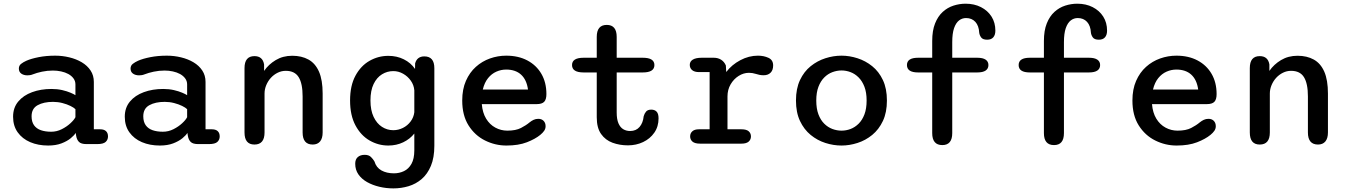

<svg xmlns="http://www.w3.org/2000/svg" viewBox="-20 -796 7468 1064"><path d="M459.5 2.5Q429.5 2.5 417.5 -9.8Q405.5 -22 402 -43.5L399.5 -59.5Q392 -46.5 372 -30Q352 -13.5 320.8 -1.5Q289.5 10.5 247 10.5Q191.5 10.5 147.5 -8.2Q103.5 -27 78 -62.8Q52.5 -98.5 52.5 -149Q52.5 -199 81 -233.2Q109.5 -267.5 157.8 -285.2Q206 -303 265.5 -303Q297.5 -303 324.5 -296.8Q351.5 -290.5 370.8 -282.2Q390 -274 398 -268.5V-328Q398 -347 387.2 -361.5Q376.5 -376 358.8 -385.8Q341 -395.5 318.8 -400.2Q296.5 -405 273.5 -405Q242 -405 212.8 -398.8Q183.5 -392.5 162 -384Q153.5 -380.5 145.5 -379.5Q137.5 -378.5 131.5 -378.5Q111.5 -378.5 98 -388Q84.5 -397.5 84.5 -416Q84.5 -432.5 97 -442.2Q109.5 -452 126.5 -459.5Q152.5 -471 194 -479.2Q235.5 -487.5 285.5 -487.5Q326 -487.5 364.2 -478.2Q402.5 -469 433.2 -450.8Q464 -432.5 482 -405.2Q500 -378 500 -342V-79.5H535Q556.5 -79.5 567.5 -69.2Q578.5 -59 578.5 -40Q578.5 -21.5 565.5 -9.5Q552.5 2.5 518.5 2.5ZM398 -191Q389.5 -199.5 370.2 -209Q351 -218.5 325.8 -225Q300.5 -231.5 274 -231.5Q222 -231.5 188.5 -213Q155 -194.5 155 -151.5Q155 -121 168.5 -102Q182 -83 206.5 -74.5Q231 -66 263.5 -66Q294.5 -66 322.2 -80Q350 -94 370.2 -112.8Q390.5 -131.5 398 -146.5Z M1078.5 2.5Q1048.5 2.5 1036.5 -9.8Q1024.5 -22 1021 -43.5L1018.5 -59.5Q1011 -46.5 991 -30Q971 -13.5 939.8 -1.5Q908.5 10.5 866 10.5Q810.5 10.5 766.5 -8.2Q722.5 -27 697 -62.8Q671.5 -98.5 671.5 -149Q671.5 -199 700 -233.2Q728.5 -267.5 776.8 -285.2Q825 -303 884.5 -303Q916.5 -303 943.5 -296.8Q970.5 -290.5 989.8 -282.2Q1009 -274 1017 -268.5V-328Q1017 -347 1006.2 -361.5Q995.5 -376 977.8 -385.8Q960 -395.5 937.8 -400.2Q915.5 -405 892.5 -405Q861 -405 831.8 -398.8Q802.5 -392.5 781 -384Q772.5 -380.5 764.5 -379.5Q756.5 -378.5 750.5 -378.5Q730.5 -378.5 717 -388Q703.5 -397.5 703.5 -416Q703.5 -432.5 716 -442.2Q728.5 -452 745.5 -459.5Q771.5 -471 813 -479.2Q854.5 -487.5 904.5 -487.5Q945 -487.5 983.2 -478.2Q1021.5 -469 1052.2 -450.8Q1083 -432.5 1101 -405.2Q1119 -378 1119 -342V-79.5H1154Q1175.5 -79.5 1186.5 -69.2Q1197.5 -59 1197.5 -40Q1197.5 -21.5 1184.5 -9.5Q1171.5 2.5 1137.5 2.5ZM1017 -191Q1008.5 -199.5 989.2 -209Q970 -218.5 944.8 -225Q919.5 -231.5 893 -231.5Q841 -231.5 807.5 -213Q774 -194.5 774 -151.5Q774 -121 787.5 -102Q801 -83 825.5 -74.5Q850 -66 882.5 -66Q913.5 -66 941.2 -80Q969 -94 989.2 -112.8Q1009.5 -131.5 1017 -146.5Z M1713 5Q1657 5 1657 -62V-261.5Q1657 -333 1635.2 -368.2Q1613.5 -403.5 1563.5 -403.5Q1540 -403.5 1518.8 -393Q1497.5 -382.5 1481.2 -364.8Q1465 -347 1455.5 -324.2Q1446 -301.5 1446 -277.5V-62Q1446 5 1390 5Q1335 5 1335 -62V-418.5Q1335 -485 1390 -485Q1435.5 -485 1443.5 -439V-403Q1468 -439 1508 -463Q1548 -487 1599.5 -487Q1651.5 -487 1689.5 -466Q1727.5 -445 1747.8 -398.8Q1768 -352.5 1768 -277.5V-62Q1768 -29.5 1753.8 -12.2Q1739.5 5 1713 5Z M2160 248Q2120 248 2082.2 239Q2044.5 230 2014.2 213Q1984 196 1966.2 170.5Q1948.5 145 1948.5 111.5Q1948.5 86.5 1963 74.2Q1977.5 62 2001 62Q2023.5 62 2035.5 73.8Q2047.5 85.5 2055 98.5Q2065 132.5 2093.8 148.5Q2122.5 164.5 2163 164.5Q2193 164.5 2218.8 152.2Q2244.5 140 2260.2 112Q2276 84 2276 37V-56Q2252 -25.5 2214.5 -7.5Q2177 10.5 2132 10.5Q2076.5 10.5 2028 -17.5Q1979.5 -45.5 1949.8 -101.2Q1920 -157 1920 -239Q1920 -321.5 1949.8 -376.5Q1979.5 -431.5 2028 -459Q2076.5 -486.5 2132 -486.5Q2179.5 -486.5 2218 -467.2Q2256.5 -448 2280 -414L2280.5 -445Q2291.5 -483.5 2331.5 -483.5Q2387 -483.5 2387 -418V11.5Q2387 77.5 2368 123Q2349 168.5 2317 196Q2285 223.5 2244.2 235.8Q2203.5 248 2160 248ZM2159.5 -74.5Q2187.5 -74.5 2213 -87.2Q2238.5 -100 2255.5 -122.8Q2272.5 -145.5 2276 -174V-295.5Q2273.5 -325 2256.5 -349Q2239.5 -373 2213.8 -387.5Q2188 -402 2159.5 -402Q2125.5 -402 2096.8 -384.2Q2068 -366.5 2050.5 -330.5Q2033 -294.5 2033 -239Q2033 -185 2050.5 -148.2Q2068 -111.5 2096.8 -93Q2125.5 -74.5 2159.5 -74.5Z M2786.5 10.5Q2724 10.5 2667.8 -17.5Q2611.5 -45.5 2576.5 -101Q2541.5 -156.5 2541.5 -239Q2541.5 -301.5 2562 -348Q2582.5 -394.5 2617 -425.5Q2651.5 -456.5 2695.2 -472Q2739 -487.5 2785.5 -487.5Q2852.5 -487.5 2902.5 -461Q2952.5 -434.5 2980.2 -386.8Q3008 -339 3008 -274.5Q3008 -245 2995.8 -232Q2983.5 -219 2953.5 -219H2650Q2654 -171 2674 -138.2Q2694 -105.5 2725 -88.8Q2756 -72 2791.5 -72Q2838.5 -72 2867 -86.8Q2895.5 -101.5 2915 -118Q2925.5 -126.5 2937.2 -132Q2949 -137.5 2963 -137.5Q2981.5 -137.5 2992.5 -126.2Q3003.5 -115 3003.5 -96.5Q3003.5 -82.5 2995.5 -71Q2987.5 -59.5 2974 -48.5Q2946 -25.5 2899.5 -7.5Q2853 10.5 2786.5 10.5ZM2655.5 -300H2906Q2898.5 -354 2867.8 -382.2Q2837 -410.5 2785 -410.5Q2757 -410.5 2730.8 -399Q2704.5 -387.5 2684.8 -363.2Q2665 -339 2655.5 -300Z M3214.5 -394.5Q3150 -394.5 3150 -435.5Q3150 -476 3214.5 -476H3287V-591.5Q3287 -658 3342.5 -658Q3397.5 -658 3397.5 -591.5V-476H3542Q3606.5 -476 3606.5 -435.5Q3606.5 -394.5 3542 -394.5H3397.5V-172.5Q3397.5 -135.5 3407.2 -112.8Q3417 -90 3433.8 -80Q3450.5 -70 3472 -70Q3505 -70 3524.2 -92.5Q3543.5 -115 3547 -151.5Q3551 -166.5 3560.2 -177.5Q3569.5 -188.5 3589 -188.5Q3608 -188.5 3618.8 -177.2Q3629.5 -166 3629.5 -140Q3629.5 -94.5 3606 -60.8Q3582.5 -27 3544 -8.8Q3505.5 9.5 3460 9.5Q3414 9.5 3374.5 -5Q3335 -19.5 3311 -53.5Q3287 -87.5 3287 -146V-394.5Z M4011.5 -79.5H4089Q4116.5 -79.5 4129 -68.5Q4141.5 -57.5 4141.5 -40Q4141.5 -22.5 4128.8 -11.2Q4116 0 4089 0H3859.5Q3830.5 0 3817.5 -11.2Q3804.5 -22.5 3804.5 -40Q3804.5 -57.5 3816.8 -68.5Q3829 -79.5 3853 -79.5H3912.5V-396.5H3853.5Q3828.5 -396.5 3815.5 -407.5Q3802.5 -418.5 3802.5 -436.5Q3802.5 -455.5 3819.5 -465.8Q3836.5 -476 3869 -476H3935.5Q3959 -476 3976.5 -464.8Q3994 -453.5 4002.5 -433L4004.5 -397Q4035.5 -437.5 4082.8 -462.5Q4130 -487.5 4180 -487.5Q4213 -487.5 4238.8 -475.5Q4264.5 -463.5 4264.5 -433.5Q4264.5 -407 4250.2 -393Q4236 -379 4212 -379Q4198.5 -379 4188.5 -381.2Q4178.5 -383.5 4168.5 -386.5Q4159.5 -389.5 4149.8 -391Q4140 -392.5 4130.5 -392.5Q4100.5 -392.5 4073.2 -375.2Q4046 -358 4028.8 -328.5Q4011.5 -299 4011.5 -261.5Z M4643.5 10.5Q4598.5 10.5 4554 -3.8Q4509.5 -18 4472.5 -48.2Q4435.5 -78.5 4413.2 -125.8Q4391 -173 4391 -239Q4391 -305 4413.2 -352.2Q4435.5 -399.5 4472.5 -429.2Q4509.5 -459 4554 -473.2Q4598.5 -487.5 4643.5 -487.5Q4687.5 -487.5 4732 -473.2Q4776.5 -459 4813.5 -429.2Q4850.5 -399.5 4872.8 -352.2Q4895 -305 4895 -239Q4895 -173 4872.8 -125.8Q4850.5 -78.5 4813.5 -48.2Q4776.5 -18 4732 -3.8Q4687.5 10.5 4643.5 10.5ZM4643.5 -72Q4669 -72 4693.5 -81.2Q4718 -90.5 4738.2 -110.5Q4758.5 -130.5 4770.5 -162.2Q4782.5 -194 4782.5 -239Q4782.5 -283.5 4770.5 -315Q4758.5 -346.5 4738.2 -366.8Q4718 -387 4693.5 -396.2Q4669 -405.5 4643.5 -405.5Q4618 -405.5 4593 -396.2Q4568 -387 4547.8 -366.8Q4527.5 -346.5 4515.5 -315Q4503.5 -283.5 4503.5 -239Q4503.5 -194 4515.5 -162.2Q4527.5 -130.5 4547.8 -110.5Q4568 -90.5 4593 -81.2Q4618 -72 4643.5 -72Z M5068 -394.5Q5006 -394.5 5006 -435.5Q5006 -476 5068 -476H5146V-569Q5146 -626.5 5161.8 -666Q5177.5 -705.5 5204 -729.8Q5230.5 -754 5263.8 -764.8Q5297 -775.5 5331 -775.5Q5379 -775.5 5416.2 -756.5Q5453.5 -737.5 5474.8 -704Q5496 -670.5 5496 -626Q5496 -602.5 5484.5 -589.2Q5473 -576 5450.5 -576Q5426 -576 5417 -588.8Q5408 -601.5 5406.5 -615Q5404.5 -653.5 5385 -674.8Q5365.5 -696 5333.5 -696Q5312 -696 5294.8 -682.8Q5277.5 -669.5 5267.2 -640.2Q5257 -611 5257 -562V-476H5395.5Q5426.5 -476 5442 -465.5Q5457.5 -455 5457.5 -435.5Q5457.5 -415.5 5442 -405Q5426.5 -394.5 5395.5 -394.5H5257V-58.5Q5257 8 5202 8Q5146 8 5146 -58.5V-394.5Z M5687 -394.5Q5625 -394.5 5625 -435.5Q5625 -476 5687 -476H5765V-569Q5765 -626.5 5780.8 -666Q5796.5 -705.5 5823 -729.8Q5849.5 -754 5882.8 -764.8Q5916 -775.5 5950 -775.5Q5998 -775.5 6035.2 -756.5Q6072.5 -737.5 6093.8 -704Q6115 -670.5 6115 -626Q6115 -602.5 6103.5 -589.2Q6092 -576 6069.5 -576Q6045 -576 6036 -588.8Q6027 -601.5 6025.5 -615Q6023.5 -653.5 6004 -674.8Q5984.5 -696 5952.5 -696Q5931 -696 5913.8 -682.8Q5896.5 -669.5 5886.2 -640.2Q5876 -611 5876 -562V-476H6014.5Q6045.5 -476 6061 -465.5Q6076.5 -455 6076.5 -435.5Q6076.5 -415.5 6061 -405Q6045.5 -394.5 6014.5 -394.5H5876V-58.5Q5876 8 5821 8Q5765 8 5765 -58.5V-394.5Z M6500.5 10.5Q6438 10.5 6381.8 -17.5Q6325.5 -45.5 6290.5 -101Q6255.5 -156.5 6255.5 -239Q6255.5 -301.5 6276 -348Q6296.5 -394.5 6331 -425.5Q6365.5 -456.5 6409.2 -472Q6453 -487.5 6499.5 -487.5Q6566.5 -487.5 6616.5 -461Q6666.5 -434.5 6694.2 -386.8Q6722 -339 6722 -274.5Q6722 -245 6709.8 -232Q6697.5 -219 6667.5 -219H6364Q6368 -171 6388 -138.2Q6408 -105.5 6439 -88.8Q6470 -72 6505.5 -72Q6552.5 -72 6581 -86.8Q6609.5 -101.5 6629 -118Q6639.5 -126.5 6651.2 -132Q6663 -137.5 6677 -137.5Q6695.5 -137.5 6706.5 -126.2Q6717.5 -115 6717.5 -96.5Q6717.5 -82.5 6709.5 -71Q6701.5 -59.5 6688 -48.5Q6660 -25.5 6613.5 -7.5Q6567 10.5 6500.5 10.5ZM6369.5 -300H6620Q6612.5 -354 6581.8 -382.2Q6551 -410.5 6499 -410.5Q6471 -410.5 6444.8 -399Q6418.5 -387.5 6398.8 -363.2Q6379 -339 6369.5 -300Z M7284 5Q7228 5 7228 -62V-261.5Q7228 -333 7206.2 -368.2Q7184.5 -403.5 7134.5 -403.5Q7111 -403.5 7089.8 -393Q7068.5 -382.5 7052.2 -364.8Q7036 -347 7026.5 -324.2Q7017 -301.5 7017 -277.5V-62Q7017 5 6961 5Q6906 5 6906 -62V-418.5Q6906 -485 6961 -485Q7006.5 -485 7014.5 -439V-403Q7039 -439 7079 -463Q7119 -487 7170.5 -487Q7222.5 -487 7260.5 -466Q7298.5 -445 7318.8 -398.8Q7339 -352.5 7339 -277.5V-62Q7339 -29.5 7324.8 -12.2Q7310.5 5 7284 5Z"/></svg>

Font: Sono ExtraLight Monospace Medium
Style: Regular
Weight: 500
Version: Version 2.112